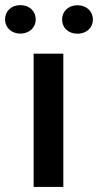

<svg xmlns="http://www.w3.org/2000/svg" viewBox="-63 -741 388 761"><path d="M70.3 -528.3V0H188V-528.3ZM-43 -664.1C-43 -632.8 -19 -607.9 17.6 -607.9C54.7 -607.9 78.6 -632.8 78.6 -664.1C78.6 -695.8 54.7 -720.7 17.6 -720.7C-19 -720.7 -43 -695.8 -43 -664.1ZM183.1 -663.6C183.1 -631.8 207 -607.4 244.1 -607.4C280.8 -607.4 305.2 -631.8 305.2 -663.6C305.2 -695.3 280.8 -720.2 244.1 -720.2C207 -720.2 183.1 -695.3 183.1 -663.6Z"/></svg>

Font: Vazirmatn Medium
Style: Regular
Weight: 500
Designer: Saber Rastikerdar
Foundry: Saber Rastikerdar
Version: Version 33.003